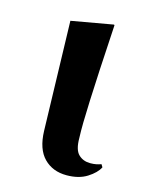

<svg xmlns="http://www.w3.org/2000/svg" viewBox="-91 -611 532 680"><g transform="rotate(15 175.0 -271.5)"><path d="M334 -52Q323 -30 293 -11Q263 8 218 8Q167 8 135 -24.5Q103 -57 101 -123L90 -524L243 -551L245 -549Q239 -451 235.5 -383.5Q232 -316 230 -268Q228 -220 227.5 -188Q227 -156 228 -131Q228 -88 245 -71.5Q262 -55 288 -55Q301 -55 310.5 -57Q320 -59 328 -62L334 -52Z"/></g></svg>

Font: XinYuGongZhangJiaSongA
Style: Regular
Weight: 900
Designer: XinYuGong
Foundry: Adobe Systems Incorporated
Version: Version 1.00